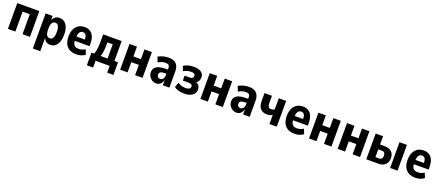

<svg xmlns="http://www.w3.org/2000/svg" viewBox="102 -1900 7917 3473"><g transform="rotate(20 4060.5 -163.0)"><path d="M60 0V-496H484V0H341V-384H203V0Z M605 180V-496H740V-400H736Q752 -452 786.5 -479Q821 -506 874 -506Q930 -506 970 -474.5Q1010 -443 1031 -385.5Q1052 -328 1052 -248Q1052 -170 1031.5 -112Q1011 -54 972 -21.5Q933 11 875 11Q822 11 789.5 -16.5Q757 -44 743 -92H748V180ZM828 -98Q871 -98 890.5 -136.5Q910 -175 910 -249Q910 -323 890.5 -360.5Q871 -398 828 -398Q785 -398 765.5 -360Q746 -322 746 -249Q746 -175 765.5 -136.5Q785 -98 828 -98Z M1378 11Q1300 11 1246 -18.5Q1192 -48 1164 -105.5Q1136 -163 1136 -247Q1136 -326 1162 -384Q1188 -442 1237.5 -474Q1287 -506 1356 -506Q1419 -506 1463 -478Q1507 -450 1530.5 -395Q1554 -340 1554 -260V-210H1253V-294H1448L1434 -277Q1434 -351 1414.5 -380Q1395 -409 1357 -409Q1329 -409 1310 -393.5Q1291 -378 1280.5 -346.5Q1270 -315 1270 -263V-225Q1270 -180 1282 -152Q1294 -124 1319 -110.5Q1344 -97 1385 -97Q1416 -97 1448.5 -106.5Q1481 -116 1507 -136L1545 -42Q1507 -14 1465 -1.5Q1423 11 1378 11Z M1627 131V-113H1678Q1691 -143 1698.5 -177Q1706 -211 1709.5 -254.5Q1713 -298 1713 -356V-496H2069V-113H2138V131H2018V0H1747V131ZM1803 -112H1937V-386H1834V-323Q1834 -263 1826 -207Q1818 -151 1803 -112Z M2220 0V-496H2363V-308H2508V-496H2651V0H2508V-197H2363V0Z M2911 11Q2871 11 2835.5 -10.5Q2800 -32 2778.5 -68.5Q2757 -105 2757 -150Q2757 -200 2783 -232.5Q2809 -265 2861 -281Q2913 -297 2990 -297H3046V-218H3011Q2979 -218 2957 -214.5Q2935 -211 2921 -203.5Q2907 -196 2900.5 -183Q2894 -170 2894 -152Q2894 -124 2912 -107Q2930 -90 2957 -90Q2976 -90 2993 -102Q3010 -114 3020.5 -136.5Q3031 -159 3031 -188V-327Q3031 -366 3012 -382Q2993 -398 2953 -398Q2921 -398 2885 -388.5Q2849 -379 2812 -355L2773 -452Q2803 -470 2836 -481.5Q2869 -493 2904.5 -499.5Q2940 -506 2977 -506Q3038 -506 3080.5 -484.5Q3123 -463 3145.5 -419.5Q3168 -376 3168 -309V0H3042V-100Q3031 -66 3014 -40.5Q2997 -15 2972 -2Q2947 11 2911 11Z M3451 11Q3387 11 3336 -5Q3285 -21 3259 -46L3293 -140Q3323 -117 3362.5 -105Q3402 -93 3444 -93Q3488 -93 3512.5 -107.5Q3537 -122 3537 -152Q3537 -179 3518 -191Q3499 -203 3462 -203H3353V-298H3456Q3487 -298 3503.5 -312Q3520 -326 3520 -352Q3520 -379 3500 -391.5Q3480 -404 3442 -404Q3402 -404 3365 -393.5Q3328 -383 3297 -361L3262 -452Q3293 -477 3345 -491.5Q3397 -506 3456 -506Q3548 -506 3599 -470.5Q3650 -435 3650 -372Q3650 -332 3633.5 -301.5Q3617 -271 3584 -257V-261Q3611 -252 3629.5 -235Q3648 -218 3657.5 -194Q3667 -170 3667 -141Q3667 -71 3609 -30Q3551 11 3451 11Z M3765 0V-496H3908V-308H4053V-496H4196V0H4053V-197H3908V0Z M4456 11Q4416 11 4380.5 -10.5Q4345 -32 4323.5 -68.5Q4302 -105 4302 -150Q4302 -200 4328 -232.5Q4354 -265 4406 -281Q4458 -297 4535 -297H4591V-218H4556Q4524 -218 4502 -214.5Q4480 -211 4466 -203.5Q4452 -196 4445.5 -183Q4439 -170 4439 -152Q4439 -124 4457 -107Q4475 -90 4502 -90Q4521 -90 4538 -102Q4555 -114 4565.5 -136.5Q4576 -159 4576 -188V-327Q4576 -366 4557 -382Q4538 -398 4498 -398Q4466 -398 4430 -388.5Q4394 -379 4357 -355L4318 -452Q4348 -470 4381 -481.5Q4414 -493 4449.5 -499.5Q4485 -506 4522 -506Q4583 -506 4625.5 -484.5Q4668 -463 4690.5 -419.5Q4713 -376 4713 -309V0H4587V-100Q4576 -66 4559 -40.5Q4542 -15 4517 -2Q4492 11 4456 11Z M5094 0V-175Q5073 -162 5047 -155Q5021 -148 4993 -148Q4935 -148 4896.5 -170Q4858 -192 4838.5 -236Q4819 -280 4819 -346V-496H4962V-364Q4962 -328 4968 -305.5Q4974 -283 4990.5 -273Q5007 -263 5035 -263Q5053 -263 5067.5 -268Q5082 -273 5093 -283V-496H5235V0Z M5580 11Q5502 11 5448 -18.5Q5394 -48 5366 -105.5Q5338 -163 5338 -247Q5338 -326 5364 -384Q5390 -442 5439.5 -474Q5489 -506 5558 -506Q5621 -506 5665 -478Q5709 -450 5732.5 -395Q5756 -340 5756 -260V-210H5455V-294H5650L5636 -277Q5636 -351 5616.5 -380Q5597 -409 5559 -409Q5531 -409 5512 -393.5Q5493 -378 5482.5 -346.5Q5472 -315 5472 -263V-225Q5472 -180 5484 -152Q5496 -124 5521 -110.5Q5546 -97 5587 -97Q5618 -97 5650.5 -106.5Q5683 -116 5709 -136L5747 -42Q5709 -14 5667 -1.5Q5625 11 5580 11Z M5856 0V-496H5999V-308H6144V-496H6287V0H6144V-197H5999V0Z M6407 0V-496H6550V-308H6695V-496H6838V0H6695V-197H6550V0Z M6958 0V-496H7101V-336H7194Q7277 -336 7323.5 -293Q7370 -250 7370 -172Q7370 -119 7349 -80.5Q7328 -42 7289 -21Q7250 0 7197 0ZM7100 -93H7170Q7203 -93 7219.5 -112Q7236 -131 7236 -169Q7236 -206 7219 -224.5Q7202 -243 7171 -243H7100ZM7417 0V-496H7560V0Z M7905 11Q7827 11 7773 -18.5Q7719 -48 7691 -105.5Q7663 -163 7663 -247Q7663 -326 7689 -384Q7715 -442 7764.5 -474Q7814 -506 7883 -506Q7946 -506 7990 -478Q8034 -450 8057.5 -395Q8081 -340 8081 -260V-210H7780V-294H7975L7961 -277Q7961 -351 7941.5 -380Q7922 -409 7884 -409Q7856 -409 7837 -393.5Q7818 -378 7807.5 -346.5Q7797 -315 7797 -263V-225Q7797 -180 7809 -152Q7821 -124 7846 -110.5Q7871 -97 7912 -97Q7943 -97 7975.5 -106.5Q8008 -116 8034 -136L8072 -42Q8034 -14 7992 -1.5Q7950 11 7905 11Z"/></g></svg>

Font: Nunito Sans 10pt Condensed ExtraBold
Style: Regular
Weight: 800
Width: 3
Designer: Vernon Adams
Foundry: Vernon Adams
Version: Version 3.101;gftools[0.9.27]